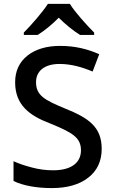

<svg xmlns="http://www.w3.org/2000/svg" viewBox="-20 -961 590 991"><path d="M227.1 -940.9C199.2 -897.5 140.1 -830.1 103 -793V-780.8H174.8C210.9 -803.7 247.1 -833 283.2 -869.6C318.8 -834 358.4 -802.2 393.1 -780.8H465.8V-793C430.7 -828.1 366.2 -898.4 340.8 -940.9ZM504.9 -192.9C504.9 -306.2 436.5 -352.5 315.9 -400.9C208 -445.3 166 -469.2 166 -537.1C166 -593.3 208.5 -630.9 287.1 -630.9C347.2 -630.9 403.3 -614.7 458 -591.8L492.2 -681.2C431.6 -708 367.7 -724.1 290 -724.1C220.7 -724.1 164.6 -707.5 122.1 -674.3C79.6 -640.6 58.1 -594.7 58.1 -536.1C58.1 -418.9 132.3 -364.3 237.8 -324.2C352.1 -277.3 397.9 -252 397.9 -185.1C397.9 -122.6 350.1 -82 253.9 -82C216.8 -82 180.2 -86.9 144 -96.7C107.9 -106 76.7 -116.7 49.8 -128.9V-26.9C98.1 -2.9 169.4 9.8 247.1 9.8C327.1 9.8 390.1 -8.3 436 -44.4C481.9 -80.1 504.9 -129.9 504.9 -192.9Z"/></svg>

Font: Noto Reveo Sans
Style: Regular
Weight: 500
Designer: Monotype Design Team
Foundry: Monotype Imaging Inc.
Version: Version 2.007